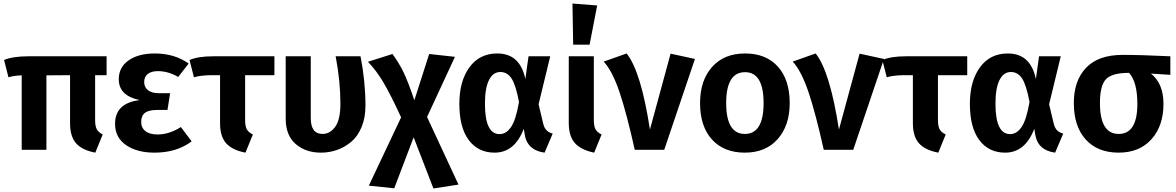

<svg xmlns="http://www.w3.org/2000/svg" viewBox="-20 -849 6666 1088"><path d="M584 -423H519V-169Q519 -134 528.5 -116.5Q538 -99 562 -87L520 16Q446 2 411.5 -36.5Q377 -75 377 -151V-423L243 -422V0H103V-422Q61 -421 28 -411L3 -509Q52 -530 141 -530H584Z M857 -546Q969 -546 1049 -489L990 -413Q932 -446 875 -446Q838 -446 817.5 -430Q797 -414 797 -384Q797 -355 818.5 -338Q840 -321 878 -321H944L929 -226H871Q823 -226 801.5 -209.5Q780 -193 780 -158Q780 -125 804 -106Q828 -87 874 -87Q938 -87 1005 -129L1066 -48Q981 16 856 16Q756 16 694 -27Q632 -70 632 -147Q632 -265 772 -282Q653 -306 653 -400Q653 -468 709 -507Q765 -546 857 -546Z M1535 -423H1369V-170Q1369 -134 1378.5 -116.5Q1388 -99 1413 -87L1371 16Q1297 2 1262 -36.5Q1227 -75 1227 -151V-423H1174Q1115 -422 1079 -411L1054 -509Q1103 -530 1187 -530H1535Z M2023 -530Q2051 -386 2051 -250Q2051 -182 2029 -129Q2007 -76 1970.5 -45.5Q1934 -15 1890.5 0.5Q1847 16 1799 16Q1712 16 1655.5 -33Q1599 -82 1599 -176V-530H1741V-180Q1741 -90 1808 -90Q1850 -90 1879.5 -130.5Q1909 -171 1909 -261Q1909 -389 1882 -530Z M2400 -186 2578 197 2436 219 2324 -71 2214 218 2070 203 2253 -184Q2193 -314 2153 -381.5Q2113 -449 2065 -499L2204 -543Q2242 -491 2267.5 -438Q2293 -385 2328 -281L2412 -543L2558 -527Z M2798 -546Q2927 -546 2957 -401L2975 -530H3098L3032 -258L3059 -145Q3070 -102 3112 -92L3066 16Q2972 3 2955 -78L2948 -119Q2896 16 2783 16Q2690 16 2636.5 -55Q2583 -126 2583 -261Q2583 -389 2640 -467.5Q2697 -546 2798 -546ZM2815 -441Q2774 -441 2751 -395.5Q2728 -350 2728 -261Q2728 -89 2811 -89Q2848 -89 2875.5 -128.5Q2903 -168 2921 -271Q2903 -367 2879 -404Q2855 -441 2815 -441Z M3224 -829 3364 -818 3321 -596H3228ZM3345 -530V-170Q3345 -134 3354.5 -116.5Q3364 -99 3389 -87L3347 16Q3273 1 3238 -38Q3203 -77 3203 -152V-530Z M3531 -546Q3612 -445 3663 -115L3780 -545L3918 -515L3744 0H3577Q3531 -207 3490.5 -327Q3450 -447 3401 -500Z M4455 -265Q4455 -138 4387 -61Q4319 16 4201 16Q4082 16 4014.5 -58.5Q3947 -133 3947 -265Q3947 -393 4015 -469.5Q4083 -546 4202 -546Q4321 -546 4388 -471.5Q4455 -397 4455 -265ZM4202 -440Q4095 -440 4095 -265Q4095 -90 4201 -90Q4307 -90 4307 -265Q4307 -440 4202 -440Z M4602 -546Q4683 -445 4734 -115L4851 -545L4989 -515L4815 0H4648Q4602 -207 4561.5 -327Q4521 -447 4472 -500Z M5461 -423H5295V-170Q5295 -134 5304.5 -116.5Q5314 -99 5339 -87L5297 16Q5223 2 5188 -36.5Q5153 -75 5153 -151V-423H5100Q5041 -422 5005 -411L4980 -509Q5029 -530 5113 -530H5461Z M5691 -546Q5820 -546 5850 -401L5868 -530H5991L5925 -258L5952 -145Q5963 -102 6005 -92L5959 16Q5865 3 5848 -78L5841 -119Q5789 16 5676 16Q5583 16 5529.5 -55Q5476 -126 5476 -261Q5476 -389 5533 -467.5Q5590 -546 5691 -546ZM5708 -441Q5667 -441 5644 -395.5Q5621 -350 5621 -261Q5621 -89 5704 -89Q5741 -89 5768.5 -128.5Q5796 -168 5814 -271Q5796 -367 5772 -404Q5748 -441 5708 -441Z M6612 -530V-425L6502 -432Q6573 -376 6573 -260Q6573 -136 6505 -60Q6437 16 6319 16Q6200 16 6132.5 -58.5Q6065 -133 6065 -265Q6065 -392 6134.5 -465Q6204 -538 6342 -538Q6448 -538 6612 -530ZM6425 -260Q6425 -385 6378 -436H6375Q6282 -436 6247.5 -400.5Q6213 -365 6213 -265Q6213 -90 6319 -90Q6425 -90 6425 -260Z"/></svg>

Font: Fira Sans SemiBold
Style: Regular
Weight: 600
Designer: bBox Type GmbH & Carrois Corporate GbR & Edenspiekermann AG
Foundry: bBox Type GmbH & Carrois Corporate GbR & Edenspiekermann AG
Version: Version 4.301;PS 004.301;hotconv 1.0.88;makeotf.lib2.5.64775